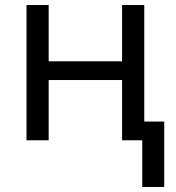

<svg xmlns="http://www.w3.org/2000/svg" viewBox="-20 -556 697 761"><path d="M172.9 -536.1V-313H463.9V-536.1H551.8V-74.2H630.9V185.1H543.9V0H463.9V-238.8H172.9V0H85V-536.1Z"/></svg>

Font: Noto Sans Southeast Asian
Style: Regular
Weight: 400
Designer: Monotype Design Team
Foundry: Monotype Imaging Inc.
Version: Version 1.06 uh; ttfautohint (v1.4.1)